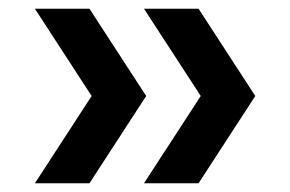

<svg xmlns="http://www.w3.org/2000/svg" viewBox="-20 -520 665 440"><path d="M315 -300 185 -500H60L190 -300L60 -100H185ZM565 -300 435 -500H310L440 -300L310 -100H435Z"/></svg>

Font: Goli SemiBold
Style: Regular
Weight: 600
Designer: jaikishan Patel
Foundry: MagicType
Version: Version 1.000;Glyphs 3.2 (3242)